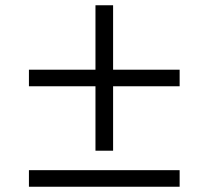

<svg xmlns="http://www.w3.org/2000/svg" viewBox="-20 -670 793 730"><path d="M90 40V-23H663V40ZM410 -650V-405H663V-342H410V-97H343V-342H90V-405H343V-650Z"/></svg>

Font: Mplus 1p
Style: Regular
Weight: 400
Version: Version 1.061